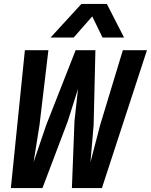

<svg xmlns="http://www.w3.org/2000/svg" viewBox="-20 -952 764 972"><path d="M35 0 106 -698H225L180 -319L150 -131L214 -319L363 -698H463L454 -319L438 -131L487 -319L602 -698H724L496 0H344L357 -338L375 -502L323 -338L195 0ZM236 -762 392 -932H521L608 -762H499L447 -869L353 -762Z"/></svg>

Font: Azeret Mono Thin Medium
Style: Italic
Weight: 500
Italic angle: -12°
Version: Version 1.002